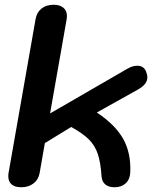

<svg xmlns="http://www.w3.org/2000/svg" viewBox="-20 -779 645 809"><path d="M15 -36Q15 -45 16 -50L130 -699Q135 -727 155 -743Q175 -759 206 -759Q232 -759 247 -746.5Q262 -734 262 -712Q262 -704 261 -699L191 -301L516 -489Q538 -502 558 -502Q587 -502 596 -476Q601 -463 601 -454Q601 -438 591 -425.5Q581 -413 560 -401L388 -305Q466 -253 499 -194Q532 -135 529 -54Q528 -24 510 -7Q492 10 463 10Q438 10 424 -1.5Q410 -13 408 -35Q404 -95 392 -130.5Q380 -166 354.5 -191.5Q329 -217 280 -244L169 -176L147 -50Q142 -22 121 -6Q100 10 70 10Q43 10 29 -2Q15 -14 15 -36Z"/></svg>

Font: Kodchasan
Style: Bold Italic
Weight: 700
Italic angle: -10°
Version: Version 1.000; ttfautohint (v1.6)